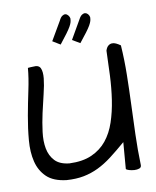

<svg xmlns="http://www.w3.org/2000/svg" viewBox="-101 -1036 905 1115"><g transform="rotate(-10 351.0 -478.5)"><path d="M564.5 -168.9Q514.6 -126 473.1 -94.2Q431.6 -62.5 390.1 -42.5Q348.6 -22.5 303.7 -13.7Q258.8 -4.9 202.1 -8.8Q126 -17.6 86.9 -55.2Q47.9 -92.8 34.2 -148.9Q20.5 -205.1 26.4 -274.4Q32.2 -343.8 45.4 -416.5Q58.6 -489.3 73.7 -560.1Q88.9 -630.9 93.8 -689.5Q97.7 -690.4 109.4 -690.9Q121.1 -691.4 125 -691.4Q158.2 -695.3 168 -673.8Q177.7 -652.3 173.8 -613.8Q169.9 -575.2 157.2 -523.9Q144.5 -472.7 132.3 -417.5Q120.1 -362.3 113.3 -308.6Q106.4 -254.9 114.7 -210.9Q123 -167 150.9 -137.2Q178.7 -107.4 235.4 -101.6Q313.5 -98.6 367.2 -122.6Q420.9 -146.5 456.1 -189.9Q491.2 -233.4 511.2 -293Q531.2 -352.5 541.5 -420.9Q551.8 -489.3 555.2 -563Q558.6 -636.7 560.5 -709Q566.4 -727.5 576.2 -735.8Q585.9 -744.1 597.7 -745.1Q609.4 -746.1 622.1 -740.2Q634.8 -734.4 648.4 -724.6Q654.3 -637.7 652.8 -551.3Q651.4 -464.8 647.9 -377.4Q644.5 -290 641.6 -201.2Q638.7 -112.3 641.6 -19.5Q641.6 -5.9 628.9 -1.5Q616.2 2.9 600.1 2Q584 1 569.3 -3.4Q554.7 -7.8 551.8 -12.7L564.5 -168.9ZM324.2 -927.7Q333 -946.3 343.3 -953.1Q353.5 -960 362.3 -958.5Q371.1 -957 377.9 -948.7Q384.8 -940.4 386.7 -930.7Q386.7 -918.9 383.8 -908.2Q380.9 -897.5 372.6 -882.8Q364.3 -868.2 348.1 -846.2Q332 -824.2 304.7 -790L259.8 -817.4ZM437.5 -915Q447.3 -933.6 457.5 -939.9Q467.8 -946.3 476.6 -944.8Q485.4 -943.4 492.2 -935.5Q499 -927.7 501 -917Q501 -905.3 498 -895Q495.1 -884.8 486.8 -870.1Q478.5 -855.5 462.4 -834Q446.3 -812.5 418.9 -778.3L374 -804.7Z"/></g></svg>

Font: Architects Daughter-petzku
Style: Regular
Weight: 400
Designer: Kimberly Geswein
Foundry: Kimberly Geswein
Version: Version 1.000 2010 initial release